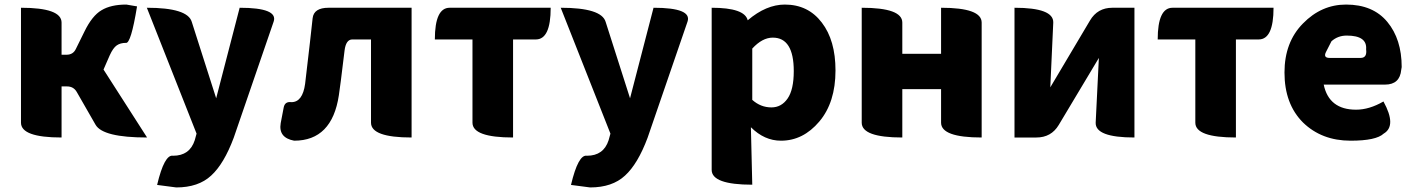

<svg xmlns="http://www.w3.org/2000/svg" viewBox="-20 -603 6209 842"><path d="M250 0Q72 0 72 -65V-569Q250 -569 250 -504V-363H272Q301 -363 313 -389L350 -464Q384 -534 425 -558Q466 -583 534 -583L581 -575Q554 -410 532 -415Q508 -415 492 -404Q476 -393 461 -360L434 -298L625 0Q431 0 399 -56L317 -199Q303 -224 274 -224H250V0Z M753 219 669 208Q701 73 739 80Q812 80 834 12L842 -17L624 -569Q803 -569 821 -507L928 -172L1031 -569Q1201 -569 1180 -508L1005 1Q962 116 906 167Q850 219 753 219Z M1270 14Q1200 1 1211 -63L1224 -131Q1229 -159 1258 -155Q1307 -155 1318 -235Q1326 -298 1339 -415Q1352 -532 1351 -523Q1356 -569 1421 -569H1785V0Q1607 0 1607 -65V-430H1525Q1497 -430 1491 -381Q1471 -215 1466 -185Q1436 14 1270 14Z M2230 0Q2052 0 2052 -65V-430H1887Q1887 -569 1952 -569H2395Q2395 -430 2330 -430H2230V0Z M2568 219 2484 208Q2516 73 2554 80Q2627 80 2649 12L2657 -17L2439 -569Q2618 -569 2636 -507L2743 -172L2846 -569Q3016 -569 2995 -508L2820 1Q2777 116 2721 167Q2665 219 2568 219Z M3279 207Q3101 207 3101 142V-569Q3246 -569 3259 -514Q3340 -583 3422 -583Q3524 -583 3584 -504Q3644 -426 3644 -294Q3644 -154 3573 -70Q3502 14 3405 14Q3332 14 3273 -45L3279 207ZM3363 -132Q3407 -132 3434 -171Q3461 -210 3461 -291Q3461 -438 3369 -438Q3323 -438 3279 -390V-165Q3316 -132 3363 -132Z M3937 0Q3759 0 3759 -65V-569Q3937 -569 3937 -504V-367H4107V-569Q4285 -569 4285 -504V0Q4107 0 4107 -65V-212H3937V0Z M4429 0V-569Q4601 -569 4599 -504L4586 -220L4760 -513Q4793 -569 4858 -569H4955V0Q4783 0 4785 -65L4799 -349L4623 -55Q4590 0 4525 0Z M5400 0Q5222 0 5222 -65V-430H5057Q5057 -569 5122 -569H5565Q5565 -430 5500 -430H5400V0Z M5903 14Q5776 14 5694 -66Q5613 -147 5613 -285Q5613 -418 5694 -500Q5775 -583 5883 -583Q6001 -583 6064 -507Q6127 -431 6127 -309L6125 -297Q6119 -232 6054 -232H5785Q5808 -122 5927 -122Q5985 -122 6047 -158Q6106 -51 6048 -17Q6015 14 5903 14ZM5795 -375Q5782 -349 5811 -349H5947Q5976 -349 5971 -387Q5976 -447 5886 -447Q5847 -447 5819 -422Z"/></svg>

Font: Swei Half Moon CJK SC
Style: Black
Weight: 900
Version: Version 2.071